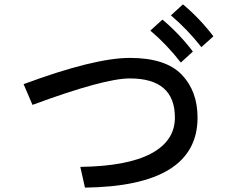

<svg xmlns="http://www.w3.org/2000/svg" viewBox="-20 -899 1040 886"><path d="M88.9 -510.7Q416 -631.8 579.1 -631.8Q743.2 -631.8 817.4 -555.7Q891.6 -479.5 891.6 -356.4Q891.6 -40 372.1 -33.2L350.6 -128.9Q567.4 -131.8 677.2 -190.4Q787.1 -249 787.1 -356.4Q787.1 -537.1 579.1 -537.1Q460 -537.1 129.9 -415ZM768.6 -828.1 824.2 -878.9Q902.3 -813.5 964.8 -731.4L909.2 -681.6Q844.7 -763.7 768.6 -828.1ZM673.8 -757.8 729.5 -808.6Q807.6 -743.2 870.1 -661.1L814.5 -610.4Q748 -695.3 673.8 -757.8Z"/></svg>

Font: Gothic A1 SemiBold
Style: Regular
Weight: 600
Version: Version 2.50